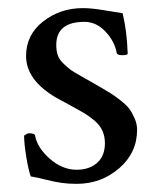

<svg xmlns="http://www.w3.org/2000/svg" viewBox="-20 -447 391 478"><path d="M186.5 -426.8Q208 -426.8 239.7 -421.4Q271.5 -416 285.2 -414.1Q295.9 -371.1 297.9 -313.5Q297.9 -309.6 284.2 -309.6Q271.5 -309.6 270.5 -315.4Q265.6 -343.8 242.7 -368.2Q219.7 -392.6 190.4 -392.6Q120.1 -392.6 120.1 -335Q120.1 -320.3 124 -309.1Q127.9 -297.9 139.2 -287.6Q150.4 -277.3 156.2 -272.9Q162.1 -268.6 182.1 -257.3Q202.1 -246.1 207 -243.2Q210.9 -241.2 230 -230Q249 -218.8 256.8 -213.9Q264.6 -209 279.8 -197.3Q294.9 -185.5 301.8 -176.3Q308.6 -167 314.9 -152.8Q321.3 -138.7 321.3 -124Q321.3 -66.4 276.4 -27.8Q231.4 10.7 170.9 10.7Q150.4 10.7 133.3 8.3Q116.2 5.9 92.8 0Q69.3 -5.9 56.6 -7.8Q50.8 -23.4 45.4 -56.6Q40 -89.8 40 -109.4Q47.9 -115.2 51.8 -115.2Q66.4 -115.2 67.4 -109.4Q72.3 -80.1 103.5 -52.2Q134.8 -24.4 170.9 -24.4Q202.1 -24.4 221.7 -41.5Q241.2 -58.6 241.2 -90.8Q241.2 -107.4 234.9 -121.6Q228.5 -135.7 214.4 -147.5Q200.2 -159.2 188.5 -166Q176.8 -172.9 154.3 -185.1Q131.8 -197.3 121.1 -203.1Q44.9 -247.1 44.9 -307.6Q44.9 -360.4 87.4 -393.6Q129.9 -426.8 186.5 -426.8Z"/></svg>

Font: Crimson Text
Style: Regular
Weight: 400
Version: Version 0.13